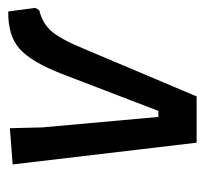

<svg xmlns="http://www.w3.org/2000/svg" viewBox="-52 -464 508 477"><g transform="rotate(90 202.5 -226.0)"><path d="M204 -460H319L373 -3L283 4L281 -77L255 -365H240L148 -125Q118 -48 85 -19.5Q52 9 -7 8L-16 -59L-10 -69Q23 -77 43 -100.5Q63 -124 87 -183Z"/></g></svg>

Font: Alegreya Sans SC Medium
Style: Italic
Weight: 500
Italic angle: -7°
Designer: Juan Pablo del Peral
Foundry: Huerta Tipografica
Version: Version 2.007